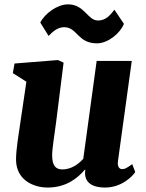

<svg xmlns="http://www.w3.org/2000/svg" viewBox="-20 -840 663 870"><path d="M52.7 -114.7C54.2 -20.5 136.7 9.8 195.3 9.8C281.2 9.8 331.5 -33.2 364.7 -71.3L366.7 -69.8C358.9 -22.9 386.2 9.8 456.1 9.8C533.7 9.8 583 -44.4 592.8 -60.5L579.1 -96.2C553.2 -77.6 545.4 -73.7 534.2 -73.7C519.5 -73.7 511.2 -85.4 514.6 -110.8L577.1 -564H418L357.4 -120.6C334.5 -94.7 301.3 -72.3 262.7 -72.3C231 -72.3 216.3 -90.8 216.3 -137.7C216.3 -166 227.1 -230.5 234.4 -287.6L268.1 -556.2L242.7 -567.9L45.9 -552.2L38.1 -508.8L99.6 -469.7L73.2 -291.5C64.5 -231 52.2 -160.6 52.7 -114.7ZM200.2 -677.2C218.8 -696.8 241.7 -717.3 272 -716.8C330.6 -715.3 332.5 -643.6 418.9 -643.6C469.7 -643.6 524.9 -689.5 541.5 -731.9L498.5 -795.9C480 -772.5 460.4 -747.1 424.3 -747.1C376 -747.1 363.8 -820.3 288.1 -820.3C239.3 -820.3 182.6 -778.3 162.6 -737.8Z"/></svg>

Font: Merriweather
Style: Heavy Italic
Weight: 900
Italic angle: -7.5°
Designer: Eben Sorkin
Foundry: Eben Sorkin
Version: Version 1.001